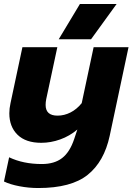

<svg xmlns="http://www.w3.org/2000/svg" viewBox="-21 -718 668 968"><path d="M382 -698H567L438 -520H275ZM-1 197 25 75Q96 109 190 109Q253 109 292 79Q331 49 353 -17L369 -65Q330 -32 282.5 -15Q235 2 187 2Q109 2 67.5 -38.5Q26 -79 26 -147Q26 -171 32 -198L92 -480H268L212 -218Q209 -203 209 -189Q209 -135 269 -135Q303 -135 334.5 -151Q366 -167 391 -198L451 -480H627L532 -33Q504 97 421 163.5Q338 230 172 230Q124 230 77 221Q30 212 -1 197Z"/></svg>

Font: Prompt
Style: Bold Italic
Weight: 700
Italic angle: -12°
Designer: Katatrad Team
Foundry: CadsonDemak
Version: Version 1.001